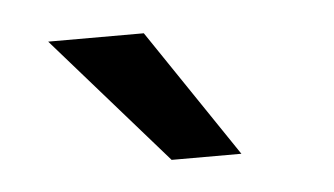

<svg xmlns="http://www.w3.org/2000/svg" viewBox="-27 -785 370 213"><g transform="rotate(-5 157.5 -678.5)"><path d="M234.9 -607.4H157.2L32.2 -750H138.7Z"/></g></svg>

Font: Robert Sans Medium
Style: Regular
Weight: 500
Designer: Christian Robertson (extended by Adam Twardoch)
Foundry: Google
Version: Version 12.135;April 2, 2019;FontCreator 11.5.0.2425 64-bit;